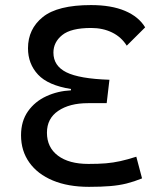

<svg xmlns="http://www.w3.org/2000/svg" viewBox="-20 -723 626 753"><path d="M336.9 -703.1Q416.5 -703.1 470.2 -680.4Q523.9 -657.7 549.3 -615.7L477.1 -543.9Q455.6 -578.1 419.4 -595.7Q383.3 -613.3 337.4 -613.3Q258.3 -613.3 223.9 -585.4Q189.5 -557.6 189.5 -516.6Q189.5 -464.8 240.2 -439.5Q291 -414.1 409.2 -410.2L398.4 -318.4H325.2Q252.9 -318.4 208.5 -288.3Q164.1 -258.3 164.1 -202.6Q164.1 -145 207.3 -112.5Q250.5 -80.1 326.7 -80.1Q366.7 -80.1 395.5 -82.5Q424.3 -85 451.9 -91.1Q479.5 -97.2 514.6 -108.4L537.1 -23.4Q505.9 -10.7 476.6 -3.4Q447.3 3.9 412.4 6.8Q377.4 9.8 329.1 9.8Q247.1 9.8 187.3 -15.1Q127.4 -40 95 -85.7Q62.5 -131.3 62.5 -192.4Q62.5 -248 89.8 -286.6Q117.2 -325.2 161.9 -345.7Q206.5 -366.2 258.3 -368.7V-374Q168.5 -388.2 129.2 -430.4Q89.8 -472.7 89.8 -533.7Q89.8 -609.4 147.9 -656.2Q206.1 -703.1 336.9 -703.1Z"/></svg>

Font: Cascadia Code NF
Style: Regular
Weight: 400
Monospace: yes
Designer: Aaron Bell
Foundry: Saja Typeworks
Version: Version 2404.023; ttfautohint (v1.8.4)